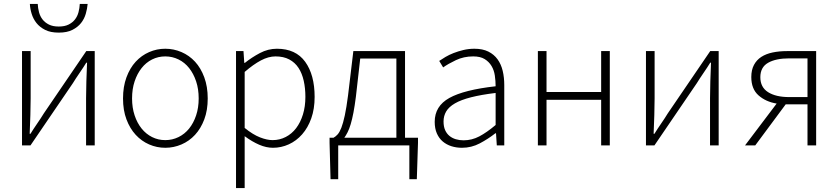

<svg xmlns="http://www.w3.org/2000/svg" viewBox="-20 -740 4266 977"><path d="M92 0V-480H136V-240Q136 -201 134.5 -154Q133 -107 131 -59H135Q149 -82 169 -111Q189 -140 203 -163L419 -480H462V0H418V-240Q418 -280 419.5 -326.5Q421 -373 423 -421H419Q405 -398 385 -369Q365 -340 351 -317L135 0ZM279 -574Q237 -574 209.5 -588Q182 -602 165.5 -623Q149 -644 141 -670Q133 -696 132 -720H172Q173 -699 178.5 -678Q184 -657 196.5 -641Q209 -625 229 -615Q249 -605 279 -605Q309 -605 329 -615Q349 -625 361.5 -641Q374 -657 379.5 -678Q385 -699 386 -720H426Q424 -696 416.5 -670Q409 -644 392.5 -623Q376 -602 348.5 -588Q321 -574 279 -574Z M821 12Q778 12 739 -5Q700 -22 670.5 -54Q641 -86 623.5 -132.5Q606 -179 606 -239Q606 -299 623.5 -346.5Q641 -394 670.5 -426Q700 -458 739 -475Q778 -492 821 -492Q864 -492 903.5 -475Q943 -458 972.5 -426Q1002 -394 1019.5 -346.5Q1037 -299 1037 -239Q1037 -179 1019.5 -132.5Q1002 -86 972.5 -54Q943 -22 903.5 -5Q864 12 821 12ZM821 -27Q857 -27 888.5 -42.5Q920 -58 942.5 -86Q965 -114 978 -153Q991 -192 991 -239Q991 -287 978 -326Q965 -365 942.5 -393.5Q920 -422 888.5 -437.5Q857 -453 821 -453Q785 -453 754 -437.5Q723 -422 700.5 -393.5Q678 -365 665 -326Q652 -287 652 -239Q652 -192 665 -153Q678 -114 700.5 -86Q723 -58 754 -42.5Q785 -27 821 -27Z M1181 217V-480H1219L1223 -420H1226Q1261 -448 1302.5 -470Q1344 -492 1389 -492Q1485 -492 1533 -425.5Q1581 -359 1581 -247Q1581 -186 1564 -138Q1547 -90 1517.5 -56.5Q1488 -23 1449.5 -5.5Q1411 12 1369 12Q1335 12 1299 -3.5Q1263 -19 1225 -47V217ZM1367 -27Q1403 -27 1434 -43Q1465 -59 1487 -88Q1509 -117 1521.5 -157.5Q1534 -198 1534 -247Q1534 -291 1525.5 -329Q1517 -367 1499 -394.5Q1481 -422 1452 -437.5Q1423 -453 1382 -453Q1346 -453 1307.5 -432.5Q1269 -412 1225 -374V-89Q1267 -55 1303 -41Q1339 -27 1367 -27Z M1701 0V172H1662L1657 -13V-39H1677Q1688 -45 1698 -56Q1708 -67 1717 -90Q1726 -113 1734.5 -152.5Q1743 -192 1751 -254L1778 -480H2041V-39H2107V-13L2101 172H2063V0ZM1791 -248Q1785 -201 1778.5 -167Q1772 -133 1764.5 -108Q1757 -83 1748.5 -66.5Q1740 -50 1732 -39H1997V-442H1813Z M2331 12Q2302 12 2277 4Q2252 -4 2233 -20Q2214 -36 2203 -61Q2192 -86 2192 -120Q2192 -200 2266.5 -241.5Q2341 -283 2502 -301Q2502 -328 2498 -355.5Q2494 -383 2481 -404.5Q2468 -426 2446 -439.5Q2424 -453 2388 -453Q2340 -453 2300 -434Q2260 -415 2235 -397L2215 -430Q2228 -439 2246.5 -450Q2265 -461 2288 -470Q2311 -479 2338 -485.5Q2365 -492 2394 -492Q2436 -492 2465 -477.5Q2494 -463 2512 -438Q2530 -413 2538 -379.5Q2546 -346 2546 -307V0H2508L2504 -62H2501Q2464 -33 2421.5 -10.5Q2379 12 2331 12ZM2339 -26Q2381 -26 2419 -46Q2457 -66 2502 -104V-267Q2428 -258 2377 -245Q2326 -232 2295 -214Q2264 -196 2250.5 -173Q2237 -150 2237 -122Q2237 -96 2245 -78Q2253 -60 2267 -48.5Q2281 -37 2299.5 -31.5Q2318 -26 2339 -26Z M2717 0V-480H2761V-272H3039V-480H3083V0H3039V-232H2761V0Z M3267 0V-480H3311V-240Q3311 -201 3309.5 -154Q3308 -107 3306 -59H3310Q3324 -82 3344 -111Q3364 -140 3378 -163L3594 -480H3637V0H3593V-240Q3593 -280 3594.5 -326.5Q3596 -373 3598 -421H3594Q3580 -398 3560 -369Q3540 -340 3526 -317L3310 0Z M4089 0V-209H3979H3978L3823 0H3771L3932 -213Q3877 -222 3840 -254.5Q3803 -287 3803 -348Q3803 -384 3816.5 -409.5Q3830 -435 3854 -450.5Q3878 -466 3911.5 -473Q3945 -480 3985 -480H4133V0ZM3996 -246H4089V-443H3996Q3928 -443 3888.5 -420.5Q3849 -398 3849 -347Q3849 -296 3888.5 -271Q3928 -246 3996 -246Z"/></svg>

Font: CV Source Sans Light
Style: Regular
Weight: 300
Designer: Paul D. Hunt
Foundry: Adobe Systems Incorporated
Version: Version 3.001